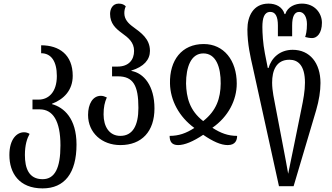

<svg xmlns="http://www.w3.org/2000/svg" viewBox="-20 -792 1841 1064"><path d="M216 252C338 252 404 167 404 9C404 -136 334 -197 268 -215V-217C334 -242 383 -292 383 -372C383 -489 308 -541 208 -541V-497C263 -497 295 -453 295 -371C295 -279 247 -240 194 -240H160V-186H200C272 -186 315 -124 315 14C315 139 284 201 216 201C139 201 118 139 118 67C118 11 130 -25 144 -50C135 -56 124 -59 113 -59C74 -59 32 -22 32 67C32 167 86 252 216 252Z M647 12C766 12 836 -64 836 -191C836 -317 777 -387 708 -399V-401C777 -422 811 -461 811 -510C811 -577 761 -611 719 -642C691 -662 669 -685 669 -719C669 -732 671 -744 677 -757C668 -766 657 -772 638 -772C603 -772 590 -741 590 -715C590 -662 621 -634 655 -609C691 -583 723 -558 723 -510C723 -461 694 -423 631 -423H601V-369H633C718 -369 747 -319 747 -194C747 -96 715 -39 647 -39C586 -39 554 -90 554 -158C554 -198 560 -225 572 -252C559 -258 550 -261 539 -261C494 -261 468 -216 468 -155C468 -56 545 12 647 12Z M967 12C1003 12 1051 -8 1106 -45C1160 -8 1204 12 1242 12C1285 12 1294 -16 1294 -39C1244 -39 1203 -54 1157 -84C1245 -145 1292 -237 1292 -329C1292 -458 1220 -548 1109 -548C987 -548 919 -458 922 -329C924 -236 972 -145 1057 -83C1011 -53 970 -39 920 -39C920 -9 931 12 967 12ZM1106 -121C1030 -180 1013 -253 1011 -329C1011 -420 1038 -496 1107 -496C1177 -496 1204 -420 1203 -329C1202 -248 1180 -179 1106 -121Z M1526 240H1607L1732 -181C1748 -236 1756 -287 1756 -332C1756 -443 1697 -516 1602 -516C1531 -516 1484 -471 1468 -415H1464L1448 -496C1437 -551 1434 -611 1434 -642C1434 -692 1444 -726 1478 -726C1506 -726 1520 -701 1520 -651V-591H1599V-651C1599 -701 1612 -726 1638 -726C1665 -726 1681 -697 1681 -658C1681 -620 1675 -598 1671 -587C1682 -584 1695 -581 1710 -581C1736 -581 1764 -607 1764 -666C1764 -718 1725 -772 1653 -772C1616 -772 1574 -755 1561 -714H1557C1545 -755 1508 -772 1468 -772C1383 -772 1351 -701 1351 -629C1351 -548 1368 -476 1381 -419ZM1577 171C1571 134 1560 79 1549 20L1506 -205C1500 -238 1488 -288 1488 -334C1488 -400 1510 -461 1584 -461C1632 -461 1670 -429 1670 -334C1670 -288 1661 -240 1650 -187L1608 20C1596 80 1584 134 1577 171Z"/></svg>

Font: Noto Serif Georgian ExtraCondensed
Style: Regular
Weight: 400
Width: 2
Designer: Monotype Design Team, Akaki Razmadze
Foundry: Google LLC
Version: Version 2.003